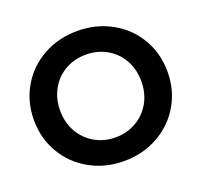

<svg xmlns="http://www.w3.org/2000/svg" viewBox="-131 -906 1121 1067"><g transform="rotate(-20 429.0 -372.5)"><path d="M34 -373Q34 -481 85.5 -569Q137 -657 227.5 -707Q318 -757 429 -757Q540 -757 630.5 -707Q721 -657 772.5 -569Q824 -481 824 -373Q824 -265 772.5 -177Q721 -89 630.5 -38.5Q540 12 429 12Q318 12 227.5 -38.5Q137 -89 85.5 -177Q34 -265 34 -373ZM429 -128Q496 -128 551 -159.5Q606 -191 637.5 -246.5Q669 -302 669 -373Q669 -444 637.5 -499.5Q606 -555 551.5 -586Q497 -617 429 -617Q361 -617 306.5 -586Q252 -555 220.5 -499.5Q189 -444 189 -373Q189 -302 220.5 -246.5Q252 -191 307 -159.5Q362 -128 429 -128Z"/></g></svg>

Font: BLUETTI 2.0
Style: Bold
Weight: 700
Designer: Stijn de Vries
Foundry: tokotype
Version: Version 2.005;October 31, 2023;FontCreator 14.0.0.2814 64-bi